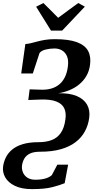

<svg xmlns="http://www.w3.org/2000/svg" viewBox="-56 -1016 660 1299"><path d="M161 263.5Q90.5 263.5 45 241.5Q-0.5 219.5 -20.5 184.2Q-40.5 149 -35 109Q-30.5 78.5 -16.5 49.5Q-2.5 20.5 25 -3Q52.5 -26.5 96.5 -40.2Q140.5 -54 204.5 -54Q256 -54 294 -68.5Q332 -83 355.5 -117Q379 -151 386.5 -208Q393 -252 379 -282.5Q365 -313 326.5 -328.8Q288 -344.5 219 -342.5L135.5 -339.5L144.5 -411.5L228 -409Q260 -408.5 288.8 -416.2Q317.5 -424 341.2 -442Q365 -460 381 -490Q397 -520 403 -564Q409 -607 397.8 -634.2Q386.5 -661.5 364 -674.8Q341.5 -688 313 -688Q281.5 -688 252.8 -680.8Q224 -673.5 211.5 -657.5L166 -519H87.5L115.5 -718Q135.5 -719.5 155.5 -724.5Q175.5 -729.5 198.8 -735.8Q222 -742 250.5 -746.5Q279 -751 314.5 -751Q409 -751 464 -730.8Q519 -710.5 540 -671.5Q561 -632.5 553 -576Q547.5 -534.5 528.2 -501.8Q509 -469 479.8 -445Q450.5 -421 414 -406Q377.5 -391 338 -385Q413.5 -387 462.5 -366.5Q511.5 -346 533 -308Q554.5 -270 547.5 -218.5Q541 -169 518.2 -127Q495.5 -85 455.2 -54.2Q415 -23.5 355.8 -6.5Q296.5 10.5 215.5 10.5Q171.5 10.5 146 23.2Q120.5 36 108.5 57Q96.5 78 93 103Q90 127 98.8 149.2Q107.5 171.5 128.8 185.8Q150 200 184 200Q209 200 230 196.5Q251 193 267.2 186Q283.5 179 294.5 169L332 98H405L381.5 223.5Q350.5 236.5 298.5 250Q246.5 263.5 161 263.5ZM289 -809 188.5 -970.5 237.5 -995.5Q263 -970.5 288 -945.5Q313 -920.5 337.5 -895.5Q371.5 -921 405.5 -945.8Q439.5 -970.5 473.5 -995.5L518 -971L364.5 -809Z"/></svg>

Font: Merriweather 24pt
Style: Bold Italic
Weight: 700
Italic angle: -7.8°
Designer: Eben Sorkin
Foundry: Eben Sorkin
Version: Version 2.101